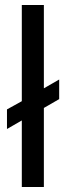

<svg xmlns="http://www.w3.org/2000/svg" viewBox="-20 -745 262 765"><path d="M154.8 0H66.9V-265.1L7.8 -231V-309.1L66.9 -341.8V-725.1H154.8V-393.1L215.8 -428.2V-350.1L154.8 -314.9Z"/></svg>

Font: Libra Sans Modern
Style: Regular
Weight: 400
Foundry: Stefan Peev, Context Ltd
Version: Version 1.000